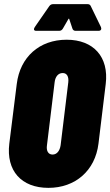

<svg xmlns="http://www.w3.org/2000/svg" viewBox="-20 -900 533 928"><path d="M155 -751H266C274 -751 280 -755 284 -762L310 -807C312 -811 314 -811 315 -807L330 -762C332 -755 338 -751 345 -751H456C468 -751 472 -759 468 -769L419 -870C416 -877 411 -880 403 -880H237C229 -880 223 -877 218 -870L148 -769C141 -758 144 -751 155 -751ZM214 8C344 8 440 -75 456 -206L491 -494C507 -625 432 -708 302 -708C171 -708 77 -625 61 -494L25 -206C9 -75 83 8 214 8ZM234 -153C213 -153 203 -171 207 -198L244 -502C247 -529 261 -547 283 -547C304 -547 313 -529 310 -502L273 -198C269 -171 255 -153 234 -153Z"/></svg>

Font: Barlow Condensed Black
Style: Italic
Weight: 900
Width: 3
Italic angle: -7°
Designer: Jeremy Tribby
Foundry: Tribby Type
Version: Version 1.422;hotconv 1.0.109;makeotfexe 2.5.65596